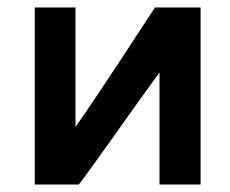

<svg xmlns="http://www.w3.org/2000/svg" viewBox="-20 -495 615 514"><path d="M407 -1H517V-475H395C391 -470 258 -263 182 -155V-475H73V-1H191C239 -64 343 -214 407 -301Z"/></svg>

Font: Mint Spirit
Style: Bold
Weight: 700
Designer: HARENDAL Hirwen
Foundry: Arkandis Digital Foundry.
Version: Version 1.004;FFEdit